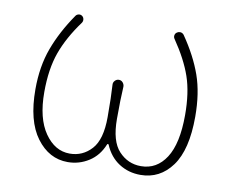

<svg xmlns="http://www.w3.org/2000/svg" viewBox="-65 -615 861 711"><g transform="rotate(10 365.5 -260.0)"><path d="M230.5 12.7Q160.2 12.7 113.3 -50.3Q66.4 -113.3 66.4 -232.4Q66.4 -318.4 91.8 -387.2Q117.2 -456.1 165 -525.4Q168.9 -531.2 176.3 -532.7Q183.6 -534.2 189.5 -529.8Q195.3 -525.4 196.3 -518.1Q197.3 -510.7 193.4 -504.9Q145.5 -439.5 123 -377Q100.6 -314.5 100.6 -227.5Q100.6 -128.9 138.7 -74.2Q176.8 -19.5 232.4 -19.5Q281.2 -19.5 314.5 -56.2Q347.7 -92.8 347.7 -176.8Q347.7 -252.9 344.7 -297.9Q343.8 -306.6 350.1 -313.5Q356.4 -320.3 365.2 -320.3Q374 -320.3 379.9 -313.5Q385.7 -306.6 385.7 -297.9Q382.8 -252.9 382.8 -176.8Q382.8 -92.8 417 -56.2Q451.2 -19.5 500 -19.5Q559.6 -19.5 594.2 -73.2Q628.9 -127 628.9 -234.4Q628.9 -318.4 608.4 -377.9Q587.9 -437.5 541 -505.9Q537.1 -511.7 538.6 -519Q540 -526.4 546.9 -530.3Q550.8 -533.2 556.6 -533.2Q558.6 -533.2 560.5 -533.2Q568.4 -531.2 572.3 -525.4Q620.1 -456.1 643.6 -389.6Q667 -323.2 667 -234.4Q667 -110.4 622.1 -48.8Q577.1 12.7 503.9 12.7Q459 12.7 423.3 -10.3Q387.7 -33.2 369.1 -77.1Q368.2 -79.1 366.2 -79.1Q364.3 -79.1 363.3 -77.1Q345.7 -33.2 309.6 -10.3Q273.4 12.7 230.5 12.7Z"/></g></svg>

Font: Gen Jyuu Gothic ExtraLight
Style: Regular
Weight: 100
Designer: [Source Han Sans]
Ryoko NISHIZUKA  (kana & ideographs); Paul D. Hunt (Latin, Greek & Cyrillic); Wenlong ZHANG  (bopomofo
Version: Version 1.002.20150607